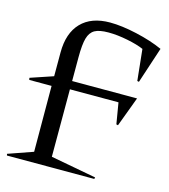

<svg xmlns="http://www.w3.org/2000/svg" viewBox="-109 -811 789 897"><g transform="rotate(15 286.0 -362.5)"><path d="M125 -529.8Q125 -623.5 173.8 -674.3Q222.7 -725.1 313 -725.1Q369.6 -725.1 443.1 -708.5Q516.6 -691.9 571.8 -667L514.2 -492.2L505.9 -494.1L490.2 -645Q460.4 -658.2 410.6 -668.2Q360.8 -678.2 317.9 -678.2Q273.4 -678.2 251.5 -665.8Q229.5 -653.3 220.7 -622.6Q211.9 -591.8 211.9 -529.8V-415H525.9L472.2 -271L463.9 -272.9L446.8 -375H211.9V-48.8L432.1 -7.8L430.2 0H7.8L5.9 -7.8L126 -49.8L125 -368.2H17.1L15.1 -377.9L125 -415Z"/></g></svg>

Font: Halibut Exp
Style: Regular
Weight: 400
Width: 7
Designer: Matteo Maggi
Foundry: Collletttivo
Version: Version 3.080 | FøM Fix